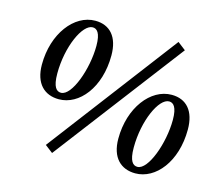

<svg xmlns="http://www.w3.org/2000/svg" viewBox="-97 -784 1064 927"><g transform="rotate(15 435.0 -320.0)"><path d="M235 18 726 -627 686 -658 196 -12ZM199 -241C300 -241 390 -349 390 -511C390 -603 346 -653 272 -653C167 -653 77 -537 77 -382C77 -287 127 -241 199 -241ZM201 -274C179 -274 160 -291 160 -360C160 -494 217 -619 268 -619C289 -619 308 -602 308 -537C308 -421 255 -274 201 -274ZM648 9C749 9 839 -99 839 -261C839 -353 795 -403 721 -403C616 -403 526 -287 526 -132C526 -37 576 9 648 9ZM650 -24C628 -24 609 -41 609 -110C609 -244 666 -369 717 -369C738 -369 757 -352 757 -287C757 -171 704 -24 650 -24Z"/></g></svg>

Font: Source Serif Pro Semibold
Style: Italic
Weight: 600
Italic angle: -12°
Designer: Frank Grießhammer
Foundry: Adobe Systems Incorporated
Version: Version 3.001;hotconv 1.0.111;makeotfexe 2.5.65597